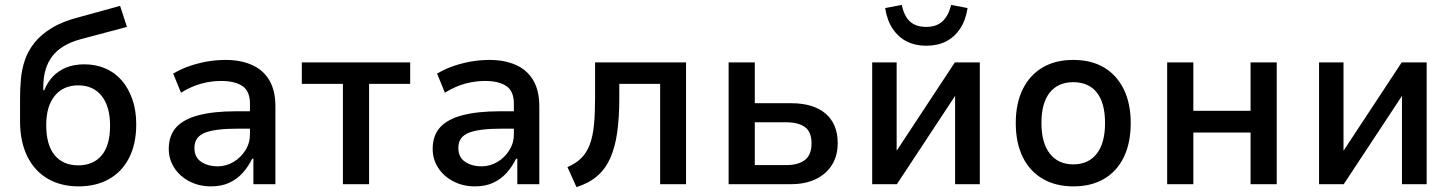

<svg xmlns="http://www.w3.org/2000/svg" viewBox="-20 -753 5939 785"><path d="M301 9Q229 9 175 -22.5Q121 -54 91.5 -114Q62 -174 62 -257V-350Q62 -390 65.5 -430Q69 -470 82 -508Q95 -546 121.5 -579Q148 -612 192.5 -639Q237 -666 304 -683L471 -729L499 -643L311 -593Q232 -572 194.5 -524Q157 -476 157 -397V-384H161Q174 -417 196.5 -440.5Q219 -464 251 -477Q283 -490 325 -490Q371 -490 410 -473.5Q449 -457 477 -425Q505 -393 521 -347.5Q537 -302 537 -245Q537 -165 508 -108Q479 -51 426 -21Q373 9 301 9ZM300 -77Q361 -77 395.5 -117.5Q430 -158 430 -239Q430 -318 395.5 -361Q361 -404 300 -404Q239 -404 204 -361.5Q169 -319 169 -242Q169 -160 203.5 -118.5Q238 -77 300 -77Z M843 9Q794 9 754.5 -11.5Q715 -32 692.5 -67Q670 -102 670 -144Q670 -199 700.5 -232.5Q731 -266 792.5 -282Q854 -298 944 -298H1017V-227H955Q908 -227 874 -223Q840 -219 818.5 -210.5Q797 -202 786 -187Q775 -172 775 -148Q775 -110 802.5 -91.5Q830 -73 870 -73Q904 -73 934 -90.5Q964 -108 983 -138Q1002 -168 1002 -204V-329Q1002 -380 971.5 -401Q941 -422 883 -422Q845 -422 804.5 -411.5Q764 -401 720 -374L688 -452Q720 -471 755 -483Q790 -495 827 -501.5Q864 -508 902 -508Q963 -508 1009 -488Q1055 -468 1080.5 -426Q1106 -384 1106 -318V0H1016V-104H1011Q996 -73 973 -47Q950 -21 918 -6Q886 9 843 9Z M1382 0V-410H1214V-498H1657V-410H1489V0Z M1922 9Q1873 9 1833.5 -11.5Q1794 -32 1771.5 -67Q1749 -102 1749 -144Q1749 -199 1779.5 -232.5Q1810 -266 1871.5 -282Q1933 -298 2023 -298H2096V-227H2034Q1987 -227 1953 -223Q1919 -219 1897.5 -210.5Q1876 -202 1865 -187Q1854 -172 1854 -148Q1854 -110 1881.5 -91.5Q1909 -73 1949 -73Q1983 -73 2013 -90.5Q2043 -108 2062 -138Q2081 -168 2081 -204V-329Q2081 -380 2050.5 -401Q2020 -422 1962 -422Q1924 -422 1883.5 -411.5Q1843 -401 1799 -374L1767 -452Q1799 -471 1834 -483Q1869 -495 1906 -501.5Q1943 -508 1981 -508Q2042 -508 2088 -488Q2134 -468 2159.5 -426Q2185 -384 2185 -318V0H2095V-104H2090Q2075 -73 2052 -47Q2029 -21 1997 -6Q1965 9 1922 9Z M2337 12 2300 -70Q2334 -84 2356.5 -106.5Q2379 -129 2391.5 -162.5Q2404 -196 2408.5 -243Q2413 -290 2413 -352V-498H2785V0H2679V-410H2512V-349Q2512 -272 2503.5 -212Q2495 -152 2475.5 -107.5Q2456 -63 2422 -33.5Q2388 -4 2337 12Z M2959 0V-498H3066V-331H3214Q3306 -331 3355.5 -288.5Q3405 -246 3405 -168Q3405 -117 3382 -79.5Q3359 -42 3316 -21Q3273 0 3214 0ZM3066 -78H3194Q3244 -78 3271 -99Q3298 -120 3298 -167Q3298 -214 3271 -233.5Q3244 -253 3194 -253H3066Z M3546 0V-498H3646V-129H3641L3884 -498H3986V0H3885V-370H3891L3647 0ZM3767 -566Q3722 -566 3687.5 -583.5Q3653 -601 3630 -635Q3607 -669 3599 -720L3667 -733Q3676 -688 3700 -665.5Q3724 -643 3767 -643Q3808 -643 3832.5 -665Q3857 -687 3869 -733L3936 -720Q3928 -669 3905 -635Q3882 -601 3847.5 -583.5Q3813 -566 3767 -566Z M4369 9Q4296 9 4243 -22Q4190 -53 4161.5 -111Q4133 -169 4133 -250Q4133 -330 4161.5 -388Q4190 -446 4242.5 -477Q4295 -508 4368 -508Q4442 -508 4494 -477Q4546 -446 4574.5 -388Q4603 -330 4603 -250Q4603 -169 4575 -111Q4547 -53 4494.5 -22Q4442 9 4369 9ZM4368 -81Q4430 -81 4464 -124.5Q4498 -168 4498 -250Q4498 -332 4464.5 -374.5Q4431 -417 4368 -417Q4306 -417 4272 -374.5Q4238 -332 4238 -250Q4238 -168 4272.5 -124.5Q4307 -81 4368 -81Z M4752 0V-498H4859V-300H5093V-498H5200V0H5093V-211H4859V0Z M5373 0V-498H5473V-129H5468L5711 -498H5813V0H5712V-370H5718L5474 0Z"/></svg>

Font: Nunito Sans 7pt SemiCondensed SemiBold
Style: Regular
Weight: 600
Width: 4
Designer: Vernon Adams
Foundry: Vernon Adams
Version: Version 3.101;gftools[0.9.27]